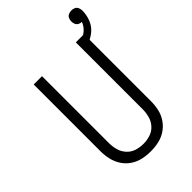

<svg xmlns="http://www.w3.org/2000/svg" viewBox="-258 -985 1096 1096"><g transform="rotate(-45 290.0 -437.0)"><path d="M288 8Q321 8 353 1Q385 -6 412.5 -24.5Q440 -43 458.5 -70.5Q477 -98 484 -130Q491 -162 491 -195V-735H425V-195Q425 -167 417.5 -139.5Q410 -112 390.5 -90.5Q371 -69 343.5 -60.5Q316 -52 288 -52Q260 -52 233 -60.5Q206 -69 186.5 -90.5Q167 -112 159.5 -139.5Q152 -167 152 -195V-735H85V-195Q85 -162 92.5 -130Q100 -98 118 -70.5Q136 -43 163.5 -24.5Q191 -6 223 1Q255 8 288 8ZM458 -676Q493 -687 522.5 -709.5Q552 -732 566 -766.5Q580 -801 580 -837Q580 -849 575 -860.5Q570 -872 559 -877Q548 -882 536 -882Q524 -882 512.5 -877Q501 -872 496 -860.5Q491 -849 491 -837Q491 -826 495.5 -815Q500 -804 510.5 -798.5Q521 -793 532 -793Q525 -774 511.5 -758.5Q498 -743 480 -733.5Q462 -724 443 -718Z"/></g></svg>

Font: Iosevka Sparkle Light
Style: Regular
Weight: 300
Designer: Belleve Invis
Foundry: Belleve Invis
Version: Version 4.5.0; ttfautohint (v1.8.3)